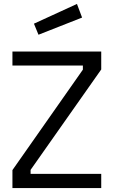

<svg xmlns="http://www.w3.org/2000/svg" viewBox="-20 -952 576 973"><path d="M43 1V-90L400 -599V-620H43V-691H493V-600L135 -91V-71H493V1ZM175 -776 152 -832 370 -932 396 -863Z"/></svg>

Font: Cairo Play
Style: Regular
Weight: 400
Designer: Mohamed Gaber, Accademia di Belle Arti di Urbino
Foundry: Kief Type Foundry, Accademia di Belle Arti di Urbino
Version: Version 3.119